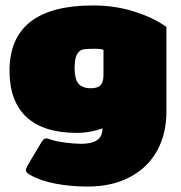

<svg xmlns="http://www.w3.org/2000/svg" viewBox="-20 -515 666 705"><path d="M90 127Q75 119 75 109Q75 104 81 93L131 9Q140 -7 150 -7Q153 -7 165 -3Q184 4 218.5 8.5Q253 13 278 13Q356 13 356 -41V-44Q340 -37 313.5 -32Q287 -27 263 -27Q140 -27 77.5 -85Q15 -143 15 -255Q15 -495 322 -495Q402 -495 473 -472.5Q544 -450 591 -416V-104Q591 -23 556.5 39Q522 101 456.5 135.5Q391 170 302 170Q240 170 184.5 159.5Q129 149 90 127ZM360 -240V-332Q349 -336 331 -336Q298 -336 285 -333.5Q272 -331 263 -316Q254 -301 254 -265Q254 -225 268 -208Q282 -191 314 -191Q339 -191 349.5 -202.5Q360 -214 360 -240Z"/></svg>

Font: Mitr
Style: Bold
Weight: 700
Designer: Thanarat Vachiruckul
Foundry: Cadson Demak
Version: Version 1.002